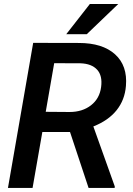

<svg xmlns="http://www.w3.org/2000/svg" viewBox="-20 -921 650 941"><path d="M323.2 -273.9H187.5L139.6 0H19L142.6 -710.9L366.7 -710.4Q482.4 -710.4 543.9 -654.8Q605.5 -599.1 597.2 -500Q591.8 -431.2 551.3 -380.6Q510.7 -330.1 437.5 -301.3L542.5 -7.3L542 0H414.1ZM204.1 -373 320.8 -372.1Q383.8 -372.1 426 -405Q468.3 -438 475.6 -494.6Q482.9 -549.8 456.1 -579.3Q429.2 -608.9 374.5 -610.8L245.6 -611.3ZM420.4 -901.4H559.6L405.3 -753.4H304.7Z"/></svg>

Font: Roboto Medium
Style: Italic
Weight: 500
Italic angle: -12°
Designer: Google
Version: Version 2.134; 2016